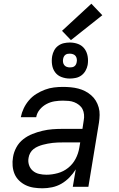

<svg xmlns="http://www.w3.org/2000/svg" viewBox="-20 -1006 640 1034"><path d="M209 8Q185 8 162 4.5Q139 1 119 -8.5Q99 -18 83 -33.5Q67 -49 58.5 -69Q50 -89 48 -112.5Q46 -136 50 -159Q54 -186 68 -212Q82 -238 105 -256Q128 -274 154.5 -284.5Q181 -295 208.5 -301.5Q236 -308 263 -310Q290 -312 317 -312H424L431 -358Q434 -373 432.5 -389Q431 -405 424.5 -418Q418 -431 406 -440.5Q394 -450 380 -455.5Q366 -461 350.5 -462.5Q335 -464 319 -464Q297 -464 274.5 -460.5Q252 -457 231 -446Q210 -435 194.5 -416.5Q179 -398 175 -375H92Q97 -400 108 -423Q119 -446 136 -466Q153 -486 175.5 -500Q198 -514 222 -523Q246 -532 270.5 -535Q295 -538 319 -538Q340 -538 361 -536Q382 -534 401.5 -529Q421 -524 438.5 -515Q456 -506 471 -493Q486 -480 496 -463.5Q506 -447 511.5 -427.5Q517 -408 516.5 -387Q516 -366 513 -346L456 0H372L388 -94Q374 -71 354 -50.5Q334 -30 310.5 -16.5Q287 -3 260.5 2.5Q234 8 209 8ZM230 -65Q260 -65 291 -73.5Q322 -82 347 -102Q372 -122 387 -150.5Q402 -179 407 -210L412 -239H317Q303 -239 290 -238.5Q277 -238 264 -236.5Q251 -235 237.5 -232.5Q224 -230 211 -226.5Q198 -223 185 -217.5Q172 -212 161 -203.5Q150 -195 143 -182.5Q136 -170 134 -157Q130 -137 136 -118Q142 -99 156.5 -86.5Q171 -74 190.5 -69.5Q210 -65 230 -65ZM356 -583Q333 -583 311.5 -591Q290 -599 277 -616.5Q264 -634 260.5 -657Q257 -680 261 -704Q264 -720 272 -735Q280 -750 294 -760Q308 -770 324 -773.5Q340 -777 356 -777Q380 -777 401 -769Q422 -761 435 -743.5Q448 -726 452 -703Q456 -680 452 -656Q449 -640 440.5 -625Q432 -610 418.5 -600Q405 -590 388.5 -586.5Q372 -583 356 -583ZM356 -643Q362 -643 368.5 -644Q375 -645 380.5 -649Q386 -653 389 -659Q392 -665 393 -671Q395 -680 393.5 -689Q392 -698 387 -704.5Q382 -711 373.5 -714Q365 -717 356 -717Q350 -717 344 -716Q338 -715 332.5 -711Q327 -707 324 -701Q321 -695 320 -689Q318 -680 319.5 -671Q321 -662 326 -655.5Q331 -649 339 -646Q347 -643 356 -643ZM362 -790 314 -840 472 -986 531 -924Z"/></svg>

Font: Iosevka Curly Extended Oblique
Style: Regular
Weight: 400
Width: 7
Italic angle: -9°
Monospace: yes
Designer: Belleve Invis
Foundry: Belleve Invis
Version: Version 11.1.0; ttfautohint (v1.8.3)